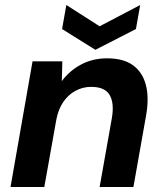

<svg xmlns="http://www.w3.org/2000/svg" viewBox="-20 -747 657 767"><path d="M22 0 110 -502H229L227 -423Q257 -464 303.5 -489Q350 -514 408 -514Q473 -514 511 -486.5Q549 -459 562.5 -408.5Q576 -358 564 -288L513 0H378L427 -276Q437 -335 418 -367.5Q399 -400 344 -400Q311 -400 282 -384.5Q253 -369 233 -340Q213 -311 205 -269L157 0ZM540 -727 523 -631 361 -548 228 -631 245 -727 378 -642Z"/></svg>

Font: DM Sans 16pt
Style: Bold Italic
Weight: 700
Italic angle: -10°
Version: Version 4.004;gftools[0.9.30]